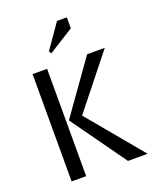

<svg xmlns="http://www.w3.org/2000/svg" viewBox="-125 -731 661 807"><g transform="rotate(-20 205.0 -327.5)"><path d="M159 -535 152 -546 228 -655H272V-606ZM132 -245 299 -480H378L191 -245L395 0H307ZM55 0V-480H120V0Z"/></g></svg>

Font: Glametrix
Style: Regular
Weight: 500
Designer: gluk
Foundry: gluk
Version: Version 0.40